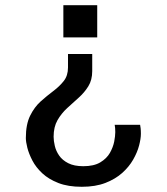

<svg xmlns="http://www.w3.org/2000/svg" viewBox="-20 -531 640 737"><path d="M334 -323.8V-258Q334 -224 319.1 -199.9Q304.2 -175.8 282.2 -156.2Q260.2 -136.8 237.9 -116.1Q215.5 -95.5 200.6 -69.5Q185.8 -43.5 185.8 -6.2Q185.8 9.5 190.4 29.1Q195 48.8 207.1 66.2Q219.2 83.8 241.9 95.4Q264.5 107 299.8 107Q340.5 107 365 92.2Q389.5 77.5 401.9 55.8Q414.2 34 418.4 12.4Q422.5 -9.2 422.5 -23.8Q422.5 -31.8 421.9 -39.6Q421.2 -47.5 420.2 -52H517.8Q518.8 -47.5 519.8 -38.8Q520.8 -30 520.8 -17.5Q520.8 1.2 513.9 27.6Q507 54 491.1 81.8Q475.2 109.5 449.1 132.9Q423 156.2 384.8 171.1Q346.5 186 294 186Q241.5 186 204.4 171.6Q167.2 157.2 142.6 134.4Q118 111.5 104.4 85.4Q90.8 59.2 85 36.4Q79.2 13.5 79.2 -1.2Q79.2 -53.5 95.6 -86.8Q112 -120 136.2 -141.8Q160.5 -163.5 184.4 -181.4Q208.2 -199.2 224.6 -219.9Q241 -240.5 241 -271.8V-323.8ZM353.2 -511V-387.5H223.2V-511Z"/></svg>

Font: Chivo Mono Medium
Style: Regular
Weight: 500
Monospace: yes
Designer: Hector Gatti
Foundry: Omnibus-Type
Version: Version 1.008